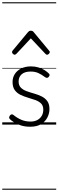

<svg xmlns="http://www.w3.org/2000/svg" viewBox="-20 -1111 521 1712"><path d="M249 19Q203 19 167 7.5Q131 -4 105 -20.5Q79 -37 67 -50Q60 -58 61.5 -65.5Q63 -73 70 -83Q78 -91 85.5 -91.5Q93 -92 101 -85Q133 -59 170 -43Q207 -27 252 -27Q287 -27 312.5 -40.5Q338 -54 352 -78Q366 -102 366 -133Q366 -169 346 -188.5Q326 -208 295 -219Q264 -230 229.5 -240Q195 -250 163.5 -265Q132 -280 112 -307Q92 -334 92 -380Q92 -420 112 -451Q132 -482 169 -500.5Q206 -519 256 -519Q293 -519 324 -509.5Q355 -500 378.5 -485Q402 -470 417 -454Q424 -446 422 -439Q420 -432 413 -424Q407 -417 398.5 -417Q390 -417 382 -423Q350 -447 321 -460Q292 -473 253 -473Q201 -473 173.5 -449Q146 -425 146 -385Q146 -350 165.5 -330Q185 -310 216.5 -298.5Q248 -287 283.5 -277Q319 -267 350 -252Q381 -237 401 -210.5Q421 -184 421 -138Q421 -100 402.5 -63.5Q384 -27 346.5 -4Q309 19 249 19ZM111 -623Q103 -623 95 -631Q87 -639 87 -647Q87 -649 88.5 -652Q90 -655 92 -659L230 -825Q235 -831 240.5 -834Q246 -837 255 -837Q264 -837 270 -834Q276 -831 280 -825L418 -659Q422 -655 423 -652Q424 -649 424 -647Q424 -639 416 -631Q408 -623 400 -623Q395 -623 391.5 -625.5Q388 -628 384 -632L255 -769L127 -632Q123 -628 119 -625.5Q115 -623 111 -623ZM0 571H481V581H0ZM0 -20H481V0H0ZM0 -505H481V-500H0ZM0 -1091H481V-1081H0Z"/></svg>

Font: Playwrite PT Guides
Style: Regular
Weight: 400
Designer: Veronika Burian, José Scaglione
Foundry: TypeTogether
Version: Version 1.003